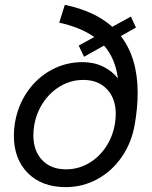

<svg xmlns="http://www.w3.org/2000/svg" viewBox="-20 -756 624 788"><path d="M37 -199Q37 -226 41 -250Q53 -323 92.5 -380Q132 -437 191 -469Q250 -501 319 -501Q365 -501 402.5 -483Q440 -465 464 -434Q453 -517 407 -569L325 -523L303 -569L367 -604Q310 -644 223 -663L246 -736Q368 -711 441 -646L517 -688L538 -643L476 -608Q545 -518 545 -375Q545 -314 533 -245Q520 -170 479.5 -111.5Q439 -53 379 -20.5Q319 12 250 12Q152 12 94.5 -45.5Q37 -103 37 -199ZM117 -200Q117 -137 153 -99Q189 -61 251 -61Q300 -61 342.5 -85Q385 -109 414 -152Q443 -195 452 -250Q455 -271 455 -289Q455 -352 419 -390Q383 -428 322 -428Q273 -428 230.5 -404Q188 -380 158.5 -337Q129 -294 120 -239Q117 -220 117 -200Z"/></svg>

Font: Oak Sans
Style: Italic
Weight: 400
Italic angle: -9.49998°
Foundry: Erik Kennedy, Walven
Version: Version 1.000